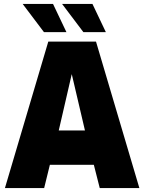

<svg xmlns="http://www.w3.org/2000/svg" viewBox="-20 -954 732 974"><path d="M225 -743H467L687 0H486L456 -118H233L204 0H5ZM411 -292 344 -578 278 -292ZM95 -934H249L317 -791H203ZM295 -934H449L517 -791H403Z"/></svg>

Font: Exo Black
Style: Regular
Weight: 900
Designer: Natanael Gama
Foundry: Natanael Gama
Version: Version 1.500; ttfautohint (v1.6)